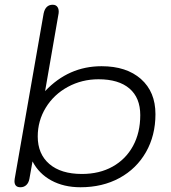

<svg xmlns="http://www.w3.org/2000/svg" viewBox="-20 -779 720 809"><path d="M41 -16Q41 -22 42 -26L164 -723Q172 -759 202 -759Q216 -759 222.5 -749Q229 -739 227 -723L170 -395Q269 -500 408 -500Q513 -500 574 -446Q635 -392 635 -298Q635 -208 595 -138Q555 -68 483.5 -29Q412 10 319 10Q249 10 196.5 -18.5Q144 -47 117 -99L104 -26Q101 -9 91 0.5Q81 10 66 10Q41 10 41 -16ZM571 -294Q571 -367 525.5 -406Q480 -445 395 -445Q325 -445 266 -413Q207 -381 173 -325.5Q139 -270 139 -204Q139 -130 188 -88Q237 -46 325 -46Q399 -46 454.5 -77Q510 -108 540.5 -164Q571 -220 571 -294Z"/></svg>

Font: Kodchasan Light
Style: Italic
Weight: 300
Italic angle: -10°
Version: Version 1.000; ttfautohint (v1.6)